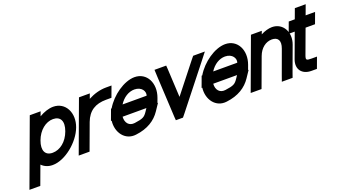

<svg xmlns="http://www.w3.org/2000/svg" viewBox="-128 -1413 4136 2329"><g transform="rotate(-20 1940.0 -249.0)"><path d="M375 -555.9C435.3 -591.2 498.6 -612.6 556.1 -613C715.1 -613 797.3 -451 734 -282C670.9 -111 471.2 51 311.6 50C253.9 50 206.4 28.8 172.3 -6.3L108.8 166L83 236H-57L-31.2 166L134 -282L230.2 -543L256.1 -613H396.1ZM274 -282C230.1 -163 267.8 -89 363.2 -90C459.2 -90 551.1 -163 594 -282C637.5 -400 600.1 -472 504.4 -473C409.4 -473 317.5 -400 274 -282Z M1008.2 -550.9C1082.3 -591 1163.8 -613 1241.1 -613H1311.1L1259.4 -473H1189.4C1052.3 -473 960 -417.6 911 -287.5L909 -282L883.2 -212L812.4 -20L786.6 50H646.6L672.4 -20L743.2 -212L769 -282C769.4 -283.2 769.9 -284.5 770.3 -285.7L865.2 -543L891.1 -613H1031.1Z M1358.5 -351H1669.4C1687.5 -400 1650.1 -472 1554.4 -473C1479.8 -473 1407.7 -428 1358.5 -351ZM1166.8 -211H1157.8L1183.6 -281L1209.4 -351H1217.2C1301.8 -494.4 1470.3 -612.1 1606.1 -613C1765.1 -613 1846.7 -452 1783.6 -281L1762.2 -223H1769.2L1709 -133C1644.6 -37 1541.6 31 1387.9 49C1241.7 68 1148.6 -63.3 1166.8 -211ZM1615.2 -211H1307.9C1302.5 -131 1347.7 -79.5 1419.8 -89H1420.8C1531.4 -104 1552.1 -117 1589.8 -173Z M1870.3 -516 1866.1 -613H2017.1L2020.2 -570L2039.1 -201L2330.2 -570L2365.1 -613H2516.1L2440.3 -516L2027.4 7L1992.6 50H1900.6L1897.4 7Z M2528.5 -351H2839.4C2857.5 -400 2820.1 -472 2724.4 -473C2649.8 -473 2577.7 -428 2528.5 -351ZM2336.8 -211H2327.8L2353.6 -281L2379.4 -351H2387.2C2471.8 -494.4 2640.3 -612.1 2776.1 -613C2935.1 -613 3016.7 -452 2953.6 -281L2932.2 -223H2939.2L2879 -133C2814.6 -37 2711.6 31 2557.9 49C2411.7 68 2318.6 -63.3 2336.8 -211ZM2785.2 -211H2477.9C2472.5 -131 2517.7 -79.5 2589.8 -89H2590.8C2701.4 -104 2722.1 -117 2759.8 -173Z M3236 -572.2C3284.9 -597.6 3335.3 -612.7 3381.1 -613C3522.1 -613 3600.1 -472 3545.2 -326L3432.4 -20L3407.2 51H3268.2L3293 -19L3405.2 -326C3439.5 -419 3409.1 -472 3329.4 -473C3250.4 -473 3179.5 -419 3145.2 -326L3119.4 -256L3032.4 -20L3006.6 50H2866.6L2892.4 -20L2979.4 -256L3005.2 -326L3085.2 -543L3111.1 -613H3251.1Z M3763.2 -467 3647.1 -152C3628.1 -98 3634.2 -90 3703.2 -90H3773.2L3721.6 50H3651.6C3530.6 50 3464.5 -34 3506.7 -151L3507.1 -152L3623.2 -467H3615.2H3545.2L3596.8 -607H3666.8H3674.8L3695.9 -664L3721.7 -734H3861.7L3835.9 -664L3814.8 -607H3866.8H3936.8L3885.2 -467H3815.2Z"/></g></svg>

Font: Nordica Plus
Style: NordicaClassicRgObl
Weight: 500
Version: Version 1.01